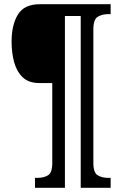

<svg xmlns="http://www.w3.org/2000/svg" viewBox="-20 -780 580 911"><path d="M146 111V64H157Q187 64 207.5 52Q228 40 228 -7V-386H167Q116 -386 87.5 -413.5Q59 -441 47 -485.5Q35 -530 35 -582Q35 -662 65 -711Q95 -760 169 -760H505V-713H494Q465 -713 444 -700.5Q423 -688 423 -641V-7Q423 40 444 52Q465 64 494 64H505V111H363V-704H288V111Z"/></svg>

Font: Noto Serif Hebrew Condensed SemiBold
Style: Regular
Weight: 600
Width: 3
Designer: Monotype Design Team
Foundry: Monotype Imaging Inc.
Version: Version 2.004; ttfautohint (v1.8.4.7-5d5b)